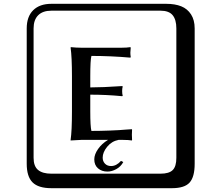

<svg xmlns="http://www.w3.org/2000/svg" viewBox="-20 -774 1140 1006"><path d="M543 125Q513 125 493.5 108Q474 91 474 61Q474 35 494 6.5Q514 -22 546 -41H405L350 -38V-41Q357 -88 357 -191V-374Q357 -475 350 -524L351 -527Q380 -524 405 -524H618Q645 -524 663 -527L665 -524Q663 -504 663 -498Q663 -487 665 -475L663 -472Q560 -481 459 -481Q453 -459 453 -374V-316Q517 -316 620 -323L623 -321Q620 -310 620 -297Q620 -282 623 -272L620 -270Q538 -278 453 -278V-191Q453 -110 459 -88Q504 -88 557 -90Q610 -92 640 -95L671 -97L672 -94Q672 -91 671.5 -81.5Q671 -72 671 -68Q671 -64 671.5 -55Q672 -46 672 -41L671 -38Q653 -41 626 -41H601Q565 -34 541.5 -5Q518 24 518 52Q518 71 530 83.5Q542 96 562 96Q590 96 614 69L626 75Q613 99 589.5 112Q566 125 543 125ZM249 -718Q204 -718 180 -694Q156 -670 156 -625V53Q156 97 179.5 116.5Q203 136 249 136H821Q866 136 885 117Q904 98 904 53V-625Q904 -671 884.5 -694.5Q865 -718 821 -718ZM1000 84Q1000 153 973.5 182.5Q947 212 881 212H249Q181 212 150.5 181.5Q120 151 120 84V-625Q120 -687 154 -720.5Q188 -754 249 -754H851Q897 -754 929.5 -741Q962 -728 981 -698.5Q1000 -669 1000 -625Z"/></svg>

Font: Libertinus Keyboard
Style: Regular
Weight: 700
Designer: Philipp H. Poll
Foundry: Khaled Hosny
Version: Version 6.7